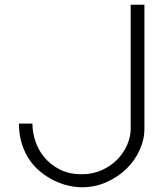

<svg xmlns="http://www.w3.org/2000/svg" viewBox="-20 -793 680 811"><path d="M590 -773V-249Q590 -203 569.5 -158.5Q549 -114 513.5 -79.5Q478 -45 429.5 -23.5Q381 -2 327 -2Q299 -2 268.5 -9Q238 -16 208.5 -30.5Q179 -45 152 -66.5Q125 -88 104.5 -118Q84 -148 72 -186.5Q60 -225 60 -271H117Q117 -233 130 -195Q143 -157 169 -126.5Q195 -96 234 -76.5Q273 -57 325 -57Q372 -57 410.5 -74.5Q449 -92 476 -120Q503 -148 517.5 -182Q532 -216 532 -249V-773Z"/></svg>

Font: LuenTai2017
Style: Regular
Weight: 400
Designer: LuenTai
Foundry: Microsoft Corpration
Version: Version 1.00 November 27, 2016, initial release